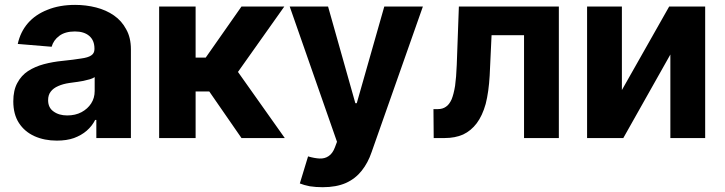

<svg xmlns="http://www.w3.org/2000/svg" viewBox="-20 -573 3008 797"><path d="M215.8 10.7Q164.1 10.7 123 -7.8Q82 -26.4 58.6 -62.5Q35.2 -98.6 35.2 -152.3Q35.2 -198.2 51.8 -228.5Q68.4 -259.8 96.7 -278.3Q126 -296.9 162.1 -306.6Q199.2 -316.4 239.3 -320.3Q287.1 -325.2 316.4 -330.1Q345.7 -334 358.4 -342.8Q372.1 -351.6 372.1 -369.1Q372.1 -370.1 372.1 -371.1Q372.1 -405.3 350.6 -423.8Q329.1 -442.4 291 -442.4Q250 -442.4 225.6 -423.8Q202.1 -406.2 194.3 -378.9Q147.5 -382.8 53.7 -390.6Q64.5 -440.4 95.7 -476.6Q127 -512.7 176.8 -532.2Q226.6 -552.7 292 -552.7Q336.9 -552.7 378.9 -542Q420.9 -531.2 453.1 -508.8Q485.4 -486.3 503.9 -451.2Q523.4 -417 523.4 -368.2Q523.4 -245.1 523.4 0Q487.3 0 379.9 0Q379.9 -18.6 379.9 -75.2Q378.9 -75.2 375 -75.2Q362.3 -49.8 339.8 -30.3Q318.4 -11.7 287.1 0Q256.8 10.7 215.8 10.7ZM258.8 -93.8Q293 -93.8 318.4 -107.4Q343.8 -121.1 358.4 -143.6Q373 -166 373 -195.3Q373 -213.9 373 -252.9Q366.2 -248 353.5 -244.1Q340.8 -241.2 326.2 -237.3Q310.5 -234.4 295.9 -232.4Q280.3 -230.5 267.6 -228.5Q241.2 -224.6 221.7 -215.8Q201.2 -207 190.4 -192.4Q179.7 -178.7 179.7 -157.2Q179.7 -126 202.1 -110.4Q224.6 -93.8 258.8 -93.8Z M640.6 0Q640.6 -136.7 640.6 -545.9Q678.7 -545.9 792 -545.9Q792 -492.2 792 -334Q802.7 -334 834 -334Q871.1 -386.7 982.4 -545.9Q1027.3 -545.9 1160.2 -545.9Q1112.3 -477.5 967.8 -274.4Q1016.6 -206.1 1162.1 0Q1117.2 0 982.4 0Q949.2 -48.8 848.6 -193.4Q834 -193.4 792 -193.4Q792 -145.5 792 0Q753.9 0 640.6 0Z M1319.3 204.1Q1291 204.1 1265.6 200.2Q1241.2 195.3 1224.6 188.5Q1236.3 151.4 1258.8 76.2Q1285.2 84 1306.6 85Q1328.1 85.9 1343.8 75.2Q1360.4 64.5 1370.1 39.1Q1373 31.2 1378.9 15.6Q1330.1 -125 1182.6 -545.9Q1222.7 -545.9 1341.8 -545.9Q1370.1 -445.3 1455.1 -144.5Q1456.1 -144.5 1460.9 -144.5Q1489.3 -245.1 1575.2 -545.9Q1615.2 -545.9 1735.4 -545.9Q1681.6 -394.5 1522.5 58.6Q1507.8 102.5 1481.4 135.7Q1455.1 168.9 1416 186.5Q1376 204.1 1319.3 204.1Z M1780.3 0Q1780.3 -30.3 1779.3 -120.1Q1784.2 -120.1 1797.9 -120.1Q1817.4 -120.1 1831.1 -129.9Q1844.7 -138.7 1854.5 -160.2Q1863.3 -181.6 1869.1 -216.8Q1874 -252 1876 -303.7Q1878.9 -384.8 1884.8 -545.9Q1988.3 -545.9 2299.8 -545.9Q2299.8 -409.2 2299.8 0Q2263.7 0 2155.3 0Q2155.3 -106.4 2155.3 -426.8Q2122.1 -426.8 2020.5 -426.8Q2018.6 -384.8 2012.7 -259.8Q2008.8 -191.4 1996.1 -141.6Q1982.4 -92.8 1959 -61.5Q1935.5 -30.3 1902.3 -14.6Q1869.1 0 1826.2 0Q1810.5 0 1780.3 0Z M2561.5 -199.2Q2610.4 -286.1 2757.8 -545.9Q2794.9 -545.9 2907.2 -545.9Q2907.2 -409.2 2907.2 0Q2871.1 0 2762.7 0Q2762.7 -86.9 2762.7 -346.7Q2713.9 -259.8 2567.4 0Q2529.3 0 2417 0Q2417 -136.7 2417 -545.9Q2453.1 -545.9 2561.5 -545.9Q2561.5 -459 2561.5 -199.2Z"/></svg>

Font: DeepSea
Style: Bold
Weight: 700
Designer: Stem
Version: Version 3.019;git-0a5106e0b